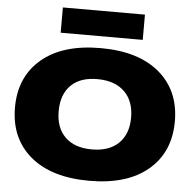

<svg xmlns="http://www.w3.org/2000/svg" viewBox="-64 -1058 1151 1146"><g transform="rotate(5 511.5 -485.5)"><path d="M33.2 -375Q33.2 -558.6 159.2 -665.3Q285.2 -772 512.2 -772Q739.3 -772 865.2 -665.3Q991.2 -558.6 991.2 -375Q991.2 -190.4 865.2 -83.7Q739.3 22.9 512.2 22.9Q285.2 22.9 159.2 -83.7Q33.2 -190.4 33.2 -375ZM512.2 -165Q615.2 -165 672.1 -220.5Q729 -275.9 729 -375Q729 -473.1 672.4 -528.8Q615.7 -584.5 513.2 -585.9Q408.7 -587.4 351.8 -532Q294.9 -476.6 294.9 -375Q294.9 -275.9 351.6 -220.5Q408.2 -165 512.2 -165ZM266.1 -994.1H757.8V-842.8H266.1Z"/></g></svg>

Font: Mattone
Style: Bold
Weight: 700
Width: 6
Designer: Nunzio Mazzaferro
Foundry: Collletttivo
Version: Version 2.000;Glyphs 3.2 (3217)